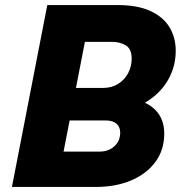

<svg xmlns="http://www.w3.org/2000/svg" viewBox="-20 -740 725 760"><path d="M150 0 177.2 -140H375.8Q397.8 -140 415.9 -149.3Q433.9 -158.6 444.8 -175.3Q455.8 -192 455.8 -215.2Q455.8 -237.4 441.2 -250.3Q426.6 -263.2 398.4 -263.2H203.2L227.6 -392H388.6Q423 -392 448.4 -408.4Q473.8 -424.7 487.5 -451.1Q501.2 -477.6 501.2 -507.6Q501.2 -546 478.2 -560.2Q455.2 -574.4 422.2 -574.4H262.8L290 -720H444.6Q525 -720 576.1 -696.1Q627.1 -672.2 651.4 -631.4Q675.6 -590.6 675.6 -539.6Q675.6 -488.3 655.3 -443.3Q635 -398.4 596.4 -364.1Q557.7 -329.8 501.6 -309.2L496 -350Q562.2 -339.2 596.2 -303.5Q630.2 -267.8 630.2 -211.2Q630.2 -147.1 595.6 -99.7Q561 -52.3 499.7 -26.1Q438.4 0 359 0ZM27.2 0 167.2 -720H344.4L204.4 0Z"/></svg>

Font: Kufam
Style: Italic
Weight: 400
Italic angle: -11°
Designer: Artur Schmal
Foundry: Original Type
Version: Version 1.301; ttfautohint (v1.8.3)